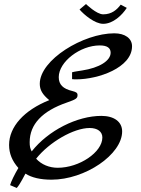

<svg xmlns="http://www.w3.org/2000/svg" viewBox="-20 -803 699 951"><path d="M634 -574C634 -613 599 -638 546 -638C393 -638 177 -507 177 -388C177 -358 190 -335 224 -307C99 -257 25 -175 25 -85C25 -43 40 -6 71 29C52 61 34 98 30 114L63 128C81 108 102 63 106 57C137 77 181 87 235 87C402 87 585 -38 585 -152C585 -200 545 -229 482 -229C362 -229 219 -157 137 -53C129 -68 127 -79 127 -99C127 -187 189 -253 311 -295C357 -311 364 -316 364 -332C364 -343 358 -347 339 -352C292 -363 271 -384 271 -421C271 -497 377 -578 474 -578C510 -578 528 -566 528 -542C528 -502 472 -467 387 -454C370 -451 351 -449 337 -445V-411C344 -410 351 -410 359 -410C465 -410 634 -467 634 -574ZM424 -169C463 -169 487 -151 487 -122C487 -49 373 28 266 28C224 28 185 12 159 -17C224 -99 345 -169 424 -169ZM578 -780C559 -755 534 -732 491 -732C458 -732 406 -783 406 -783L374 -756C396 -730 450 -685 491 -685C540 -685 585 -728 608 -764Z"/></svg>

Font: Marck Script
Style: Regular
Weight: 400
Designer: Denis Masharov, Marck Fogel
Foundry: Denis Masharov
Version: Version 1.002